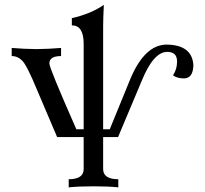

<svg xmlns="http://www.w3.org/2000/svg" viewBox="-20 -578 864 809"><path d="M478.5 211.4Q437 207 375 207Q312.5 207 269.5 211.4V177.2Q332.5 177.2 332.5 134.3V-0.5H220.7L136.7 -197.8Q93.8 -301.8 74.2 -321.8Q54.7 -341.8 29.3 -341.8V-376Q81.5 -371.6 133.3 -371.1Q185.5 -371.6 237.3 -376V-341.8Q188 -341.8 188 -310.5Q188 -291 301.8 -33.2H332.5V-395.5Q332 -471.2 282.7 -471.2V-501.5Q363.8 -520 417.5 -557.6Q414.6 -498.5 414.6 -466.8V-33.2H442.4L530.3 -248Q589.4 -387.2 679.2 -390.1Q789.1 -390.1 794.9 -303.7Q793.5 -248.5 755.9 -247.6Q726.1 -247.6 709 -260.7Q726.1 -286.1 726.1 -318.8Q726.1 -359.4 684.6 -359.4Q626.5 -359.4 576.7 -236.3L477.5 -0.5H414.6V134.3Q414.6 177.2 478.5 177.2Z"/></svg>

Font: Almanac
Style: Regular
Weight: 400
Designer: Eden's Almanac
Version: Version 3.501;March 28, 2021;FontCreator 13.0.0.2683 64-bit